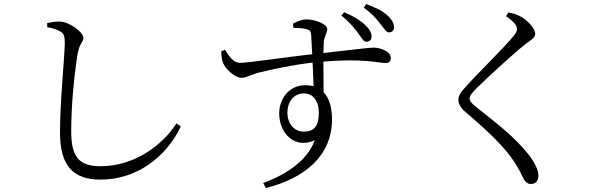

<svg xmlns="http://www.w3.org/2000/svg" viewBox="-20 -859 3040 960"><path d="M216 -723C242 -719 265 -711 281 -702C298 -692 304 -681 304 -645C304 -587 280 -352 280 -197C280 -26 349 39 483 39C660 39 810 -70 884 -227L862 -242C795 -136 655 -28 483 -28C373 -28 336 -76 336 -203C336 -339 353 -501 369 -595C378 -642 397 -649 397 -670C397 -698 328 -749 281 -751C263 -752 242 -749 216 -744Z M1767 -698C1786 -673 1797 -650 1812 -650C1827 -650 1838 -659 1838 -676C1838 -695 1828 -714 1803 -737C1779 -759 1745 -779 1701 -798L1687 -781C1726 -750 1747 -724 1767 -698ZM1879 -743C1899 -719 1910 -697 1925 -697C1939 -697 1950 -707 1950 -723C1950 -742 1940 -761 1916 -783C1891 -806 1859 -820 1811 -839L1799 -821C1839 -792 1858 -769 1879 -743ZM1498 -201C1452 -201 1417 -239 1417 -297C1417 -348 1448 -392 1499 -392C1542 -392 1574 -359 1574 -294C1574 -225 1548 -201 1498 -201ZM1507 -433C1425 -433 1376 -365 1376 -292C1376 -190 1456 -112 1554 -158C1518 -59 1418 11 1296 56L1309 81C1502 33 1640 -79 1640 -262C1640 -320 1627 -368 1598 -398L1597 -551C1798 -568 1874 -544 1906 -544C1925 -544 1934 -551 1934 -570C1934 -602 1882 -621 1847 -621C1826 -621 1762 -612 1597 -594L1599 -651C1601 -676 1616 -692 1616 -715C1616 -739 1554 -762 1513 -762C1487 -762 1463 -750 1445 -741L1447 -720C1476 -719 1498 -718 1513 -713C1529 -709 1534 -703 1536 -683L1541 -588C1423 -575 1217 -544 1180 -545C1146 -545 1127 -577 1105 -610L1086 -602C1087 -583 1089 -560 1096 -543C1107 -515 1154 -470 1187 -470C1213 -470 1233 -486 1278 -497C1339 -512 1445 -535 1543 -546L1548 -428C1536 -431 1522 -433 1507 -433Z M2510 -778C2551 -750 2565 -731 2565 -714C2565 -702 2559 -692 2542 -672C2496 -616 2348 -472 2298 -413C2282 -396 2272 -378 2272 -360C2272 -338 2285 -317 2311 -296C2432 -193 2504 -121 2551 -50C2579 -8 2588 17 2599 37C2606 50 2618 61 2634 61C2659 61 2672 44 2672 18C2672 -11 2651 -50 2623 -86C2552 -176 2465 -241 2362 -323C2340 -340 2328 -353 2328 -366C2328 -378 2334 -389 2363 -418C2405 -460 2537 -582 2604 -636C2639 -662 2656 -670 2656 -691C2656 -715 2619 -757 2584 -776C2564 -787 2546 -792 2522 -797Z"/></svg>

Font: Harano Aji Mincho CN
Style: Regular
Weight: 400
Foundry: Masamichi Hosoda
Version: HaranoAjiMinchoCN-Regular version 20230610;ttx 4.39.4